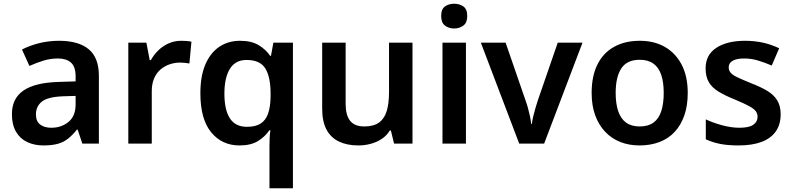

<svg xmlns="http://www.w3.org/2000/svg" viewBox="-20 -771 4252 1031"><path d="M297 -552Q402 -552 456.5 -506.5Q511 -461 511 -364V0H422L397 -75H393Q370 -46 345.5 -26.5Q321 -7 289.5 1.5Q258 10 213 10Q165 10 126.5 -8Q88 -26 66 -63.5Q44 -101 44 -158Q44 -242 105.5 -284.5Q167 -327 292 -331L386 -334V-361Q386 -413 361 -435Q336 -457 291 -457Q250 -457 212 -445Q174 -433 138 -417L98 -505Q138 -526 189.5 -539Q241 -552 297 -552ZM320 -254Q237 -251 205 -225.5Q173 -200 173 -157Q173 -119 196 -102Q219 -85 255 -85Q310 -85 348 -116.5Q386 -148 386 -210V-256Z M953 -552Q965 -552 981 -551Q997 -550 1008 -547L997 -430Q988 -432 973.5 -433.5Q959 -435 948 -435Q918 -435 890.5 -425.5Q863 -416 841.5 -397.5Q820 -379 807.5 -350Q795 -321 795 -281V0H669V-542H766L784 -448H790Q806 -477 830 -500.5Q854 -524 885.5 -538Q917 -552 953 -552Z M1427 11Q1427 -8 1428 -30.5Q1429 -53 1432 -71H1426Q1404 -38 1366 -14Q1328 10 1266 10Q1172 10 1114 -60.5Q1056 -131 1056 -270Q1056 -363 1083 -425.5Q1110 -488 1158 -520Q1206 -552 1269 -552Q1330 -552 1369 -528.5Q1408 -505 1431 -471H1435L1448 -542H1553V240H1427ZM1306 -90Q1352 -90 1379.5 -107.5Q1407 -125 1419.5 -161Q1432 -197 1433 -251V-269Q1433 -357 1405 -403Q1377 -449 1304 -449Q1244 -449 1214.5 -401.5Q1185 -354 1185 -268Q1185 -181 1214.5 -135.5Q1244 -90 1306 -90Z M2195 -542V0H2096L2079 -70H2073Q2056 -42 2029 -24.5Q2002 -7 1970 1.5Q1938 10 1904 10Q1844 10 1800 -11Q1756 -32 1733 -75.5Q1710 -119 1710 -188V-542H1836V-213Q1836 -153 1860 -122.5Q1884 -92 1936 -92Q1987 -92 2016 -113.5Q2045 -135 2057 -176Q2069 -217 2069 -277V-542Z M2482 -542V0H2356V-542ZM2419 -751Q2447 -751 2468 -736.5Q2489 -722 2489 -685Q2489 -649 2468 -633.5Q2447 -618 2419 -618Q2390 -618 2369.5 -633.5Q2349 -649 2349 -685Q2349 -722 2369.5 -736.5Q2390 -751 2419 -751Z M2768 0 2562 -542H2695L2803 -229Q2810 -210 2816 -187.5Q2822 -165 2826.5 -143.5Q2831 -122 2832 -106H2836Q2838 -123 2843 -144.5Q2848 -166 2854.5 -188Q2861 -210 2867 -229L2975 -542H3108L2902 0Z M3673 -272Q3673 -204 3655 -152Q3637 -100 3603.5 -63.5Q3570 -27 3521.5 -8.5Q3473 10 3414 10Q3358 10 3311 -8.5Q3264 -27 3229.5 -63.5Q3195 -100 3176 -152Q3157 -204 3157 -272Q3157 -362 3188 -424.5Q3219 -487 3277.5 -519.5Q3336 -552 3416 -552Q3492 -552 3549.5 -519.5Q3607 -487 3640 -424.5Q3673 -362 3673 -272ZM3286 -272Q3286 -215 3299.5 -174.5Q3313 -134 3341.5 -113Q3370 -92 3415 -92Q3461 -92 3489.5 -113Q3518 -134 3531 -174.5Q3544 -215 3544 -272Q3544 -330 3530.5 -369.5Q3517 -409 3488.5 -429.5Q3460 -450 3415 -450Q3347 -450 3316.5 -404Q3286 -358 3286 -272Z M4172 -157Q4172 -103 4146 -65.5Q4120 -28 4069.5 -9Q4019 10 3946 10Q3889 10 3848 2Q3807 -6 3770 -23V-130Q3810 -111 3859 -98Q3908 -85 3950 -85Q4002 -85 4025 -101Q4048 -117 4048 -144Q4048 -160 4039 -173Q4030 -186 4004 -200.5Q3978 -215 3925 -237Q3873 -258 3838.5 -279Q3804 -300 3786.5 -329.5Q3769 -359 3769 -404Q3769 -477 3827 -514.5Q3885 -552 3980 -552Q4030 -552 4074.5 -542.5Q4119 -533 4164 -512L4124 -419Q4087 -435 4050.5 -446Q4014 -457 3976 -457Q3935 -457 3914 -444.5Q3893 -432 3893 -410Q3893 -393 3903.5 -380.5Q3914 -368 3940.5 -355.5Q3967 -343 4016 -323Q4065 -304 4099.5 -283.5Q4134 -263 4153 -233Q4172 -203 4172 -157Z"/></svg>

Font: Noto Sans Hebrew SemiBold
Style: Regular
Weight: 600
Designer: Monotype Design Team
Foundry: Monotype Imaging Inc.
Version: Version 2.003